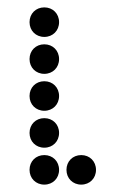

<svg xmlns="http://www.w3.org/2000/svg" viewBox="-20 -510 340 520"><path d="M100 -410C123 -410 140 -427 140 -450C140 -473 123 -490 100 -490C77 -490 60 -473 60 -450C60 -427 77 -410 100 -410ZM100 -310C123 -310 140 -327 140 -350C140 -373 123 -390 100 -390C77 -390 60 -373 60 -350C60 -327 77 -310 100 -310ZM100 -210C123 -210 140 -227 140 -250C140 -273 123 -290 100 -290C77 -290 60 -273 60 -250C60 -227 77 -210 100 -210ZM100 -110C123 -110 140 -127 140 -150C140 -173 123 -190 100 -190C77 -190 60 -173 60 -150C60 -127 77 -110 100 -110ZM100 -10C123 -10 140 -27 140 -50C140 -73 123 -90 100 -90C77 -90 60 -73 60 -50C60 -27 77 -10 100 -10ZM200 -10C223 -10 240 -27 240 -50C240 -73 223 -90 200 -90C177 -90 160 -73 160 -50C160 -27 177 -10 200 -10Z"/></svg>

Font: TINY 5x3 80
Style: Regular
Weight: 200
Designer: Jack Halten Fahnestock
Foundry: Velvetyne Type Foundry
Version: Version 1.002;hotconv 1.0.109;makeotfexe 2.5.65596